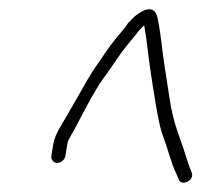

<svg xmlns="http://www.w3.org/2000/svg" viewBox="-20 -647 436 410"><path d="M119.7 -314 123.7 -339C125.4 -350 131.8 -356.9 138.6 -370C168 -427 188.5 -463.3 200.1 -478.8C227.6 -515.4 232.5 -528.8 263.5 -565C274.1 -577.4 276.8 -583.4 287.9 -593C294.9 -552.8 295.3 -535.5 301 -498.5C305.4 -469.6 317.4 -384 327.1 -359.4C337.3 -333.2 345.9 -296.6 357.4 -274L361 -265C367.2 -246.9 396.6 -262.3 389.2 -279L385.6 -288C383.2 -294 380.8 -301 378.4 -309C364.5 -355.3 350.5 -379.6 342 -437.1C337.2 -469 333.6 -492.3 331.3 -507C326.1 -539.8 323.8 -572.7 317 -606C310.7 -645 275.5 -623 253.7 -598C251 -593.3 246.7 -587.7 241 -581C228.1 -565.9 214.5 -549.1 202.6 -531C188.6 -509.7 179.5 -499 166.4 -476C137.3 -424.9 118.3 -392 109.5 -377.3C100.7 -362.7 95.4 -349.9 93.7 -339L89.7 -314C88.5 -306.1 94.4 -299 102.4 -299C110.3 -299 118.5 -306.1 119.7 -314Z"/></svg>

Font: MewTooHand
Style: CondIta
Weight: 400
Designer: Mew Too, Robert Jablonski
Version: Version 0.77